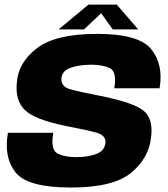

<svg xmlns="http://www.w3.org/2000/svg" viewBox="-20 -832 750 856"><path d="M296.5 4Q484.5 4 564 -61.2Q643.5 -126.5 653.5 -219.5Q664 -301 621.2 -337.5Q578.5 -374 427.5 -404.5Q339 -421.5 293.5 -434Q248 -446.5 254.5 -488Q259.5 -518 297.5 -530.8Q335.5 -543.5 389 -543.5Q437.5 -543.5 469.8 -528Q502 -512.5 489.5 -438.5H691.5Q709.5 -543 654.8 -612Q600 -681 413.5 -681Q227 -681 143.8 -616.5Q60.5 -552 55 -463Q47 -386.5 89.5 -342.8Q132 -299 277.5 -269.5Q361.5 -254 408.8 -241Q456 -228 449.5 -191Q444.5 -158.5 407.8 -145Q371 -131.5 319 -131.5Q267 -131.5 235.8 -148Q204.5 -164.5 217.5 -240H15.5Q-4 -129.5 49.8 -62.8Q103.5 4 296.5 4ZM241.5 -701H354.5L431 -773L482.5 -701H596L500.5 -811.5H374.5Z"/></svg>

Font: Anybody UltraCondensed Thin ExtraBold
Style: Italic
Weight: 800
Italic angle: -10°
Version: Version 1.111